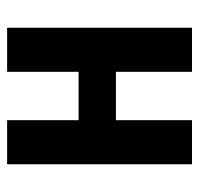

<svg xmlns="http://www.w3.org/2000/svg" viewBox="-30 -530 560 540"><g transform="rotate(-90 250.0 -260.0)"><path d="M58 0V-520H182V-319H318V-520H442V0H318V-214H182V0Z"/></g></svg>

Font: Iosevka Term Curly Extrabold
Style: Regular
Weight: 800
Designer: Belleve Invis
Foundry: Belleve Invis
Version: Version 32.3.0